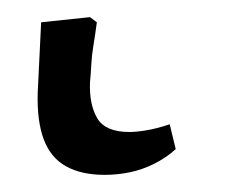

<svg xmlns="http://www.w3.org/2000/svg" viewBox="-20 24 275 224"><path d="M102 228Q75 228 57 218Q39 208 31 186.5Q23 165 24 132L28 50L85 44L93 50Q91 65 89 77Q87 89 86.5 99.5Q86 110 85 120Q84 146 93.5 162Q103 178 131 178Q139 178 151 176Q163 174 178 169L185 198Q174 208 160 215Q146 222 131.5 225Q117 228 102 228Z"/></svg>

Font: Literata Light
Style: Italic
Weight: 300
Italic angle: -2°
Designer: Latin by Veronika Burian and Jose Scaglione. Greek by Irene Vlachou. Cyrillic by Vera Evstafieva
Foundry: TypeTogether
Version: Version 3.103;gftools[0.9.29]